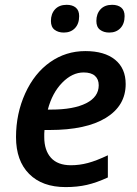

<svg xmlns="http://www.w3.org/2000/svg" viewBox="-20 -760 565 790"><path d="M324.2 -461.9Q277.3 -461.9 236.1 -419.9Q194.8 -377.9 176.8 -309.1H190.9Q282.7 -309.1 334.5 -335.2Q386.2 -361.3 386.2 -409.2Q386.2 -434.1 370.6 -448Q355 -461.9 324.2 -461.9ZM250 9.8Q153.8 9.8 99.9 -44.4Q45.9 -98.6 45.9 -195.8Q45.9 -292.5 83.7 -375.7Q121.6 -459 186.3 -504.4Q251 -549.8 331.1 -549.8Q409.7 -549.8 453.4 -514.4Q497.1 -479 497.1 -414.1Q497.1 -325.2 415.8 -275.1Q334.5 -225.1 184.1 -225.1H163.1L162.1 -210V-195.8Q162.1 -141.6 189.7 -110.8Q217.3 -80.1 272 -80.1Q307.1 -80.1 341.8 -89.4Q376.5 -98.6 423.8 -121.1V-29.8Q377 -8.3 337.6 0.7Q298.3 9.8 250 9.8ZM189.5 -673.8Q189.5 -703.1 206.5 -721.7Q223.6 -740.2 254.4 -740.2Q277.8 -740.2 291.7 -728.8Q305.7 -717.3 305.7 -693.8Q305.7 -662.1 288.3 -644Q271 -626 242.7 -626Q219.7 -626 204.6 -637.5Q189.5 -648.9 189.5 -673.8ZM376.5 -673.8Q376.5 -703.1 393.6 -721.7Q410.6 -740.2 441.4 -740.2Q464.8 -740.2 478.8 -728.8Q492.7 -717.3 492.7 -693.8Q492.7 -662.1 475.3 -644Q458 -626 429.7 -626Q406.7 -626 391.6 -637.5Q376.5 -648.9 376.5 -673.8Z"/></svg>

Font: Open Sans Semibold
Style: Italic
Weight: 600
Italic angle: -12°
Foundry: Ascender Corporation
Version: Version 1.10